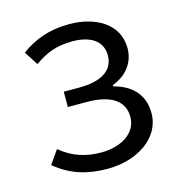

<svg xmlns="http://www.w3.org/2000/svg" viewBox="-89 -634 684 727"><g transform="rotate(-15 252.5 -270.5)"><path d="M246 13C361 13 460 -50 460 -148C460 -226 410 -267 346 -283V-288C404 -310 436 -355 436 -409C436 -506 347 -554 245 -554C165 -554 106 -530 56 -493L91 -439C135 -470 176 -488 241 -488C309 -488 357 -460 357 -402C357 -346 312 -312 220 -312H160V-252H233C326 -252 379 -220 379 -155C379 -91 316 -53 239 -53C182 -53 129 -67 79 -109L42 -56C105 -4 171 13 246 13Z"/></g></svg>

Font: Noto Sans KR DemiLight
Style: Regular
Weight: 350
Designer: Ryoko NISHIZUKA 西塚涼子 (kana, bopomofo & ideographs); Paul D. Hunt (Latin, Greek & Cyrillic); Sandoll Communications 산돌커뮤니
Foundry: Adobe
Version: Version 2.004;hotconv 1.0.118;makeotfexe 2.5.65603